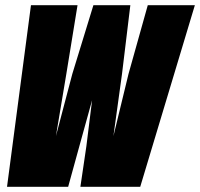

<svg xmlns="http://www.w3.org/2000/svg" viewBox="-20 -718 769 738"><path d="M99 -698H278L235 -434L195 -195L258 -434L339 -698H481L449 -434L416 -195L474 -434L548 -698H729L519 0H289L312 -156L334 -333L285 -156L242 0H7Z"/></svg>

Font: Azeret Mono Black
Style: Italic
Weight: 900
Italic angle: -12°
Designer: Martin Vácha
Foundry: Displaay
Version: Version 1.000; Glyphs 3.0.3, build 3074